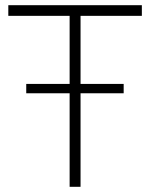

<svg xmlns="http://www.w3.org/2000/svg" viewBox="-20 -719 578 739"><path d="M526 -658V-699H12V-658H248V-396H81V-360H248V0H290V-360H456V-396H290V-658Z"/></svg>

Font: Montserrat ExtraLight
Style: Regular
Weight: 250
Designer: Julieta Ulanovsky
Foundry: Julieta Ulanovsky
Version: Version 4.000